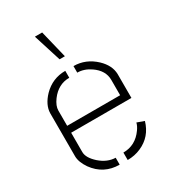

<svg xmlns="http://www.w3.org/2000/svg" viewBox="-176 -802 793 892"><g transform="rotate(-30 220.5 -356.0)"><path d="M155.3 -711.9H194.3L230.5 -563.5H202.1ZM39.1 -137.7V-368.2Q40 -412.1 80.1 -454.1Q128.9 -503.9 198.2 -503.9V-466.8Q138.7 -466.8 99.6 -414.1Q78.1 -384.8 78.1 -360.4V-278.3H362.3V-360.4Q362.3 -411.1 312.5 -445.3Q278.3 -468.8 242.2 -468.8V-503.9Q307.6 -503.9 358.4 -456.1Q400.4 -416 401.4 -369.1V-241.2H78.1V-137.7Q78.1 -106.4 116.2 -72.3Q155.3 -38.1 199.2 -37.1V0Q114.3 0 64.5 -69.3Q39.1 -106.4 39.1 -137.7ZM242.2 0V-40Q307.6 -40 347.7 -96.7Q360.4 -114.3 364.3 -130.9L402.3 -117.2Q380.9 -43.9 313.5 -14.6Q280.3 0 242.2 0Z"/></g></svg>

Font: Post No Bills Colombo Light
Style: Regular
Weight: 300
Designer: Kosala Senevirathne, Siva Puranthara, Lasantha Premarathna, Tharique Azeez
Foundry: Mooniak
Version: Version 1.220 ; ttfautohint (v1.6)